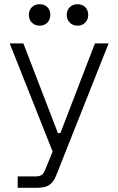

<svg xmlns="http://www.w3.org/2000/svg" viewBox="-20 -692 562 912"><path d="M64 200V146H147Q167 146 177 139.5Q187 133 194 116L230 28L26 -486H91L255 -60H267L431 -486H496L247 141Q235 172 215 186Q195 200 156 200ZM297 -621Q297 -644 311.5 -658Q326 -672 348 -672Q371 -672 385 -658Q399 -644 399 -621Q399 -599 385 -584.5Q371 -570 348 -570Q326 -570 311.5 -584.5Q297 -599 297 -621ZM117 -621Q117 -644 131.5 -658Q146 -672 168 -672Q191 -672 205 -658Q219 -644 219 -621Q219 -599 205 -584.5Q191 -570 168 -570Q146 -570 131.5 -584.5Q117 -599 117 -621Z"/></svg>

Font: Space Grotesk Frontify Light
Style: Regular
Weight: 300
Designer: Florian Karsten
Version: Version 2.000